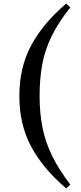

<svg xmlns="http://www.w3.org/2000/svg" viewBox="-20 -844 449 1062"><path d="M199 -313Q199 -219 215 -138.5Q231 -58 268.5 18.5Q306 95 369 177L346 198Q219 90 153 -32Q87 -154 87 -313Q87 -472 153 -594Q219 -716 346 -824L369 -803Q302 -719 265 -642.5Q228 -566 213.5 -487Q199 -408 199 -313Z"/></svg>

Font: Noto Serif SC ExtraLight ExtraBold
Style: Regular
Weight: 800
Version: Version 2.002-H1;hotconv 1.1.0;makeotfexe 2.6.0